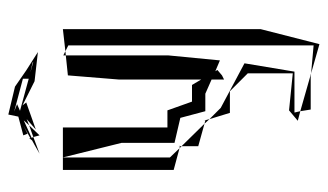

<svg xmlns="http://www.w3.org/2000/svg" viewBox="-183 -426 787 461"><g transform="rotate(-90 210.5 -195.5)"><path d="M98 -297V-170L158 -156L174 -96H216L250 -81V-51L260 -56L273 -67L270 -72L296 -61L308 -185V-431L260 -426L250 -303V-106L237 -128H197L176 -187H135V-438H63ZM332 -425V164L265 158L335 178L371 37V-438L318 -432ZM63 -438H33V-172L85 -158L63 -181ZM151 126 174 132 171 119V118H269L289 -2L182 -59L155 -86L170 -37H222L265 6V114L176 105ZM90 -113 144 -98 90 -153ZM178 157 174 132 265 158 257 157ZM152 -96 151 -101 155 -86 144 -98ZM308 -437 318 -432 308 -431ZM85 -158 90 -157V-153ZM90 -160V-157H91ZM272 -526 233 -553 166 -569 161 -545 116 -533 120 -523 140 -533 109 -516V-519L104 -512L93 -506L102 -510L93 -506L72 -494L112 -509L110 -513L152 -532L140 -519L155 -525L130 -503L195 -526L188 -535L246 -506L316 -498L272 -526ZM191 -548 173 -555 252 -534V-520L175 -541ZM112 -509 140 -519 116 -494ZM290 -511 293 -509 267 -516ZM93 -506 86 -503Z"/></g></svg>

Font: Quebrada
Style: Regular
Weight: 400
Designer: deFharo
Foundry: deFharo
Version: Version 1.034 2012